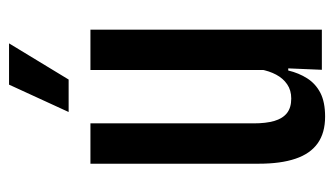

<svg xmlns="http://www.w3.org/2000/svg" viewBox="-174 -540 722 414"><g transform="rotate(-90 187.0 -333.0)"><path d="M128 -499V-147Q128 -120.5 133.2 -102.5Q138.5 -84.5 150.2 -75.2Q162 -66 181.5 -66Q199.5 -66 212.2 -74.8Q225 -83.5 233 -98.5Q241 -113.5 244.5 -133L263 -72.5H242Q236.5 -49.5 225 -31.5Q213.5 -13.5 193.8 -3.2Q174 7 142.5 7Q107.5 7 85 -9Q62.5 -25 51.8 -56.8Q41 -88.5 41 -136V-499ZM330 -499V0H243.5L247 -82.5L243 -86V-499ZM211.5 -674.5H300.5L222.5 -546H152.5Z"/></g></svg>

Font: Anek Tamil Condensed Medium
Style: Regular
Weight: 500
Width: 3
Designer: Aadarsh Rajan (Tamil), Yesha Goshar (Latin)
Foundry: Ek Type
Version: Version 1.003